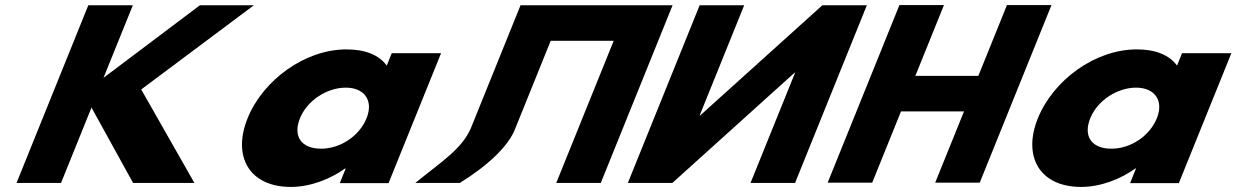

<svg xmlns="http://www.w3.org/2000/svg" viewBox="-20 -723 4881 758"><path d="M747.4 -0.9 537.5 -369.8 982.1 -702.1H769L388.6 -415.7L504.4 -702.1H328.6L45.3 -0.9H221L341.2 -298.4L505.3 -0.9Z M957.4 -256C896.8 -106 963.4 15 1128.4 15C1205.4 15 1284 -16 1342.7 -58H1344.9L1321.5 0H1514L1721.3 -513H1526.6L1506.8 -464C1477.1 -505 1423.7 -528 1347.8 -528C1182.8 -528 1018 -406 957.4 -256ZM1164.2 -256C1192.9 -327 1271.4 -377 1345.1 -377C1417.7 -377 1455.8 -327 1427.1 -256C1398.8 -186 1323.6 -136 1247.7 -136C1168.5 -136 1135.9 -186 1164.2 -256Z M2014.3 -215.9 2154.1 -561.9H2402.8L2176.1 -0.9H2351.9L2635.2 -702.1H2459.4H2210.7H2035L1838.5 -215.9C1802.7 -134.3 1723 -85 1619.8 -0.9H1795.6C1907.9 -70.6 1988.4 -147.1 2014.3 -215.9Z M3119 -436.1H3117.1L2634.6 -0.9H2458.8L2742.1 -702.1H2917.9L2742.1 -266.9H2743.9L3226.5 -702.1H3402.2L3118.9 -0.9H2943.1Z M3537.1 -283.2H3785.8L3672.1 -1.9H3847.9L4131.2 -703.1H3955.4L3842.4 -423.5H3593.7L3706.7 -703.1H3530.9L3247.6 -1.9H3423.4Z M4077.4 -256C4016.8 -106 4083.4 15 4248.4 15C4325.4 15 4404 -16 4462.7 -58H4464.9L4441.5 0H4634L4841.3 -513H4646.6L4626.8 -464C4597.1 -505 4543.7 -528 4467.8 -528C4302.8 -528 4138 -406 4077.4 -256ZM4284.2 -256C4312.9 -327 4391.4 -377 4465.1 -377C4537.7 -377 4575.8 -327 4547.1 -256C4518.8 -186 4443.6 -136 4367.7 -136C4288.5 -136 4255.9 -186 4284.2 -256Z"/></svg>

Font: Hussar
Style: BdWideOblFour
Weight: 700
Foundry: Cannot Into Space Fonts
Version: Version 2.00